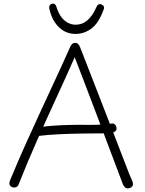

<svg xmlns="http://www.w3.org/2000/svg" viewBox="-20 -1026 802 1064"><path d="M84 -6Q81 4 73.5 9Q66 14 54 13Q45 12 37.5 4.5Q30 -3 33 -17Q34 -23 37.5 -31Q41 -39 49 -58Q85 -145 122.5 -228Q160 -311 199 -396Q238 -481 280.5 -572Q323 -663 368 -764Q372 -774 378.5 -781Q385 -788 396 -788Q406 -789 412.5 -782.5Q419 -776 424 -764Q429 -751 446 -707.5Q463 -664 487.5 -601Q512 -538 540.5 -464.5Q569 -391 598 -316.5Q627 -242 652.5 -175Q678 -108 697 -60Q701 -50 709 -32.5Q717 -15 717 -7Q717 5 708 11.5Q699 18 689 18Q679 18 672 11.5Q665 5 661 -5Q625 -100 587 -201Q549 -302 513 -397.5Q477 -493 446 -573.5Q415 -654 394 -709Q345 -598 291 -481Q237 -364 184 -244.5Q131 -125 84 -6ZM162 -293Q162 -300 166.5 -305.5Q171 -311 178.5 -314.5Q186 -318 197 -320Q219 -325 262 -328.5Q305 -332 361 -333.5Q417 -335 478 -334Q498 -334 515.5 -334.5Q533 -335 546.5 -336Q560 -337 572.5 -338.5Q585 -340 596 -341Q610 -344 618 -335Q626 -326 626 -313Q626 -304 619 -298.5Q612 -293 601.5 -290.5Q591 -288 579 -287.5Q567 -287 557 -287Q499 -287 434.5 -286Q370 -285 306.5 -282Q243 -279 187 -272Q180 -271 171 -277.5Q162 -284 162 -293ZM398 -838Q363 -838 334.5 -854Q306 -870 284.5 -901.5Q263 -933 253 -979Q251 -991 257.5 -998.5Q264 -1006 273 -1006Q287 -1006 292 -990Q305 -949 323 -927.5Q341 -906 361 -897.5Q381 -889 398 -889Q436 -889 464.5 -913.5Q493 -938 514 -986Q519 -997 523.5 -1000Q528 -1003 534 -1003Q543 -1003 551.5 -995.5Q560 -988 555 -975Q528 -899 487.5 -868.5Q447 -838 398 -838Z"/></svg>

Font: Playpen Sans ExtraLight
Style: Regular
Weight: 250
Designer: Laura Meseguer, Veronika Burian, José Scaglione
Foundry: TypeTogether
Version: Version 1.001